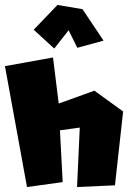

<svg xmlns="http://www.w3.org/2000/svg" viewBox="-25 -777 540 775"><path d="M111 -657 207 -757 308 -740 393 -613 287 -584 252 -655 194 -581ZM-5 -510 84 -22 228 -42 217 -251 297 -262 286 -22 439 -29 472 -327 356 -411 212 -359 189 -545Z"/></svg>

Font: Super Mario
Style: Regular
Weight: 400
Version: Version 1.0